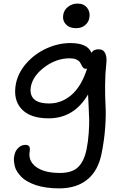

<svg xmlns="http://www.w3.org/2000/svg" viewBox="-20 -791 689 1071"><path d="M403.8 -633.8Q367.2 -633.8 347.2 -655.8Q327.1 -677.7 333 -710Q337.9 -736.8 360.6 -753.9Q383.3 -771 412.1 -771Q449.2 -771 467 -746.1Q484.9 -721.2 478 -689.9Q474.6 -668 455.1 -650.9Q435.5 -633.8 403.8 -633.8ZM310.1 259.8Q271.5 259.8 238 254.9Q204.6 250 179.7 241.5Q154.8 232.9 134 221.4Q113.3 210 99.9 196.3Q86.4 182.6 76.4 167.5Q66.4 152.3 62.7 136.7Q59.1 121.1 57.6 105.7Q56.2 90.3 60.1 76.2Q64.5 50.8 82 33.9Q99.6 17.1 121.1 17.1Q137.2 17.1 142.8 25.4Q148.4 33.7 146 50.8Q135.3 106.4 181.4 140.1Q227.5 173.8 314 173.8Q381.8 173.8 415.5 141.4Q449.2 108.9 462.9 42Q471.7 -2.4 474.9 -48.6Q478 -94.7 477.5 -121.8Q477.1 -148.9 474.4 -197.3Q471.7 -245.6 471.2 -264.2Q393.1 -130.9 251 -130.9Q148.4 -130.9 100.1 -183.1Q51.8 -235.4 68.8 -324.2Q81.5 -386.7 128.2 -439.2Q174.8 -491.7 240.2 -521.2Q305.7 -550.8 373 -550.8Q468.8 -550.8 490.2 -496.1Q501.5 -516.1 529.8 -516.1Q556.6 -516.1 566.9 -493.7Q577.1 -471.2 573.2 -439Q566.4 -377 566.2 -313Q565.9 -249 568.8 -200.4Q571.8 -151.9 566.9 -81.5Q562 -11.2 546.9 64Q528.3 160.2 467.8 210Q407.2 259.8 310.1 259.8ZM152.8 -311Q143.6 -264.2 168.7 -239Q193.8 -213.9 254.9 -213.9Q323.2 -213.9 378.7 -261.5Q434.1 -309.1 465.8 -408.2Q462.9 -407.2 459 -407.2Q449.7 -407.2 444.1 -413.3Q438.5 -419.4 434.6 -428Q430.7 -436.5 424.8 -445.1Q418.9 -453.6 404.8 -459.7Q390.6 -465.8 369.1 -465.8Q295.9 -465.8 231 -418.5Q166 -371.1 152.8 -311Z"/></svg>

Font: Shantell Sans Irregular
Style: Italic
Weight: 400
Italic angle: -11.31°
Designer: Stephen Nixon, Anya Danilova, Shantell Martin
Foundry: Arrow Type
Version: Version 1.006;[9816181b4]